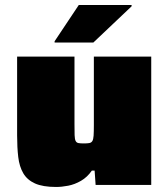

<svg xmlns="http://www.w3.org/2000/svg" viewBox="-20 -735 668 763"><path d="M203 8Q150 8 119 -6Q88 -20 72.5 -46.5Q57 -73 52.5 -111Q48 -149 48 -197V-510H276V-242Q276 -214 276.5 -198Q277 -182 280.5 -175Q284 -168 291.5 -166.5Q299 -165 313 -165Q327 -165 335 -166.5Q343 -168 347 -174.5Q351 -181 352 -196Q353 -211 353 -238V-510H581V0H360L356 -57H345Q327 -31 302 -16.5Q277 -2 251 3Q225 8 203 8ZM197 -566V-571L293 -715H503V-710L351 -566Z"/></svg>

Font: Saira SemiExpanded Black
Style: Regular
Weight: 900
Width: 6
Designer: Hector Gatti with collaboration of the Omnibus-Type team
Foundry: Omnibus-Type
Version: Version 1.101